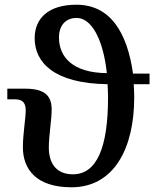

<svg xmlns="http://www.w3.org/2000/svg" viewBox="-20 -784 668 814"><path d="M283 10C462 10 549 -153 549 -371C549 -392 548 -412 547 -427H614V-472H544C519 -649 446 -764 304 -764C185 -764 127 -706 127 -622C127 -519 209 -430 436 -427C437 -413 438 -388 438 -370C438 -160 391 -45 289 -45C216 -45 187 -95 187 -158C187 -211 199 -274 199 -320C199 -374 174 -408 88 -408H11V-363H43C79 -363 89 -345 89 -315C89 -284 77 -214 77 -160C77 -69 131 10 283 10ZM433 -474C289 -475 230 -542 230 -625C230 -677 259 -708 305 -708C366 -708 417 -622 433 -474Z"/></svg>

Font: Noto Serif Thai Medium
Style: Regular
Weight: 500
Designer: Monotype Design Team
Foundry: Monotype Imaging Inc.
Version: Version 1.901;PS 001.901;hotconv 1.0.88;makeotf.lib2.5.64775